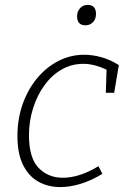

<svg xmlns="http://www.w3.org/2000/svg" viewBox="-20 -755 518 782"><path d="M226 7Q176 7 136.5 -15Q97 -37 74 -83Q51 -129 51 -201Q51 -270 72 -330Q93 -390 130.5 -435.5Q168 -481 217.5 -506.5Q267 -532 323 -532Q357 -532 393 -522Q429 -512 464 -490L445 -377H411L414 -471Q364 -495 319 -495Q271 -495 230.5 -471.5Q190 -448 160.5 -407Q131 -366 114.5 -313.5Q98 -261 98 -204Q98 -112 137 -71.5Q176 -31 236 -31Q303 -31 381 -78L397 -47Q353 -20 309 -6.5Q265 7 226 7ZM328 -652Q294 -652 294 -689Q294 -708 306 -721.5Q318 -735 337 -735Q371 -735 371 -698Q371 -678 359 -665Q347 -652 328 -652Z"/></svg>

Font: Bitter Light
Style: Italic
Weight: 300
Italic angle: -9°
Designer: Sol Matas, and Bitter project Authors
Foundry: Sol Matas
Version: Version 2.001